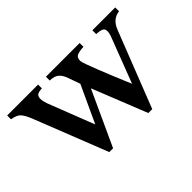

<svg xmlns="http://www.w3.org/2000/svg" viewBox="-80 -604 818 818"><g transform="rotate(-45 329.5 -195.0)"><path d="M653.8 -404.3V-381.3Q611.3 -376 593.8 -330.6L459 13.7H435.5L336.9 -233.9L223.1 13.7H200.2L68.4 -321.3Q56.6 -350.1 44.7 -363.3Q32.7 -376.5 2.9 -381.3V-404.3H189V-381.3Q172.9 -381.3 162.8 -376Q152.8 -370.6 152.8 -354Q152.8 -346.7 155 -337.6Q157.2 -328.6 159.7 -321.3L241.2 -111.8L318.8 -279.3Q307.6 -309.6 300 -332.3Q292.5 -355 278.8 -367.9Q265.1 -380.9 236.3 -381.3V-404.3H439.5V-381.3Q418 -380.9 402.6 -375.2Q387.2 -369.6 387.2 -349.1Q387.2 -343.3 394.8 -321.8Q402.3 -300.3 414.1 -270.8Q425.8 -241.2 438.2 -210.9Q450.7 -180.7 460.7 -156.7Q470.7 -132.8 474.6 -123.5L550.3 -321.3Q554.2 -330.1 556.6 -339.4Q559.1 -348.6 559.1 -357.4Q559.1 -372.1 545.4 -376.7Q531.7 -381.3 516.1 -381.3V-404.3Z"/></g></svg>

Font: Scheherazade New Medium
Style: Regular
Weight: 500
Designer: SIL International
Foundry: SIL International
Version: Version 4.000